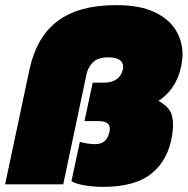

<svg xmlns="http://www.w3.org/2000/svg" viewBox="-47 -720 733 750"><path d="M356 10Q318 10 283.5 4Q249 -2 232 -12L265 -166Q276 -162 293.5 -159.5Q311 -157 324 -157Q351 -157 364 -171Q377 -185 381 -207Q382 -210 382 -213Q382 -216 382 -218Q382 -247 337 -247H283L315 -397H357Q421 -397 433 -449Q434 -453 434 -459Q434 -496 375 -496Q335 -496 315.5 -476Q296 -456 291 -430L200 0H-27L68 -448Q96 -577 179 -638.5Q262 -700 406 -700Q499 -700 556 -673Q613 -646 639.5 -602.5Q666 -559 666 -508Q666 -497 664.5 -485Q663 -473 661 -462Q651 -414 627.5 -380Q604 -346 572 -326Q600 -311 614.5 -290.5Q629 -270 629 -232Q629 -216 626 -195Q611 -96 546 -43Q481 10 356 10Z"/></svg>

Font: Kanit Black
Style: Italic
Weight: 900
Italic angle: -12°
Designer: Katatrad Team
Foundry: CadsonDemak
Version: Version 2.000; ttfautohint (v1.8.3)